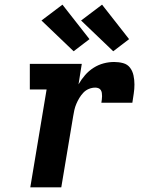

<svg xmlns="http://www.w3.org/2000/svg" viewBox="-20 -804 640 824"><path d="M110 0 180 -420H108V-530H331L317 -442Q329 -463 345 -481.5Q361 -500 381.5 -513Q402 -526 424.5 -532Q447 -538 470 -538Q490 -538 508.5 -533Q527 -528 538 -513.5Q549 -499 553 -480Q557 -461 557 -441.5Q557 -422 554 -402.5Q551 -383 548 -363H415Q416 -370 417 -377Q418 -384 418 -391.5Q418 -399 417 -405.5Q416 -412 412.5 -417.5Q409 -423 402.5 -425.5Q396 -428 389 -428Q375 -428 361.5 -422.5Q348 -417 338 -406.5Q328 -396 320.5 -383.5Q313 -371 307.5 -358Q302 -345 299 -331.5Q296 -318 294 -305L243 0ZM466 -584 328 -716 418 -784 534 -636ZM296 -584 158 -716 248 -784 364 -636Z"/></svg>

Font: Iosevka Curly Slab XBdEx
Style: Italic
Weight: 800
Width: 7
Italic angle: -9°
Monospace: yes
Designer: Belleve Invis
Foundry: Belleve Invis
Version: Version 11.1.0; ttfautohint (v1.8.3)